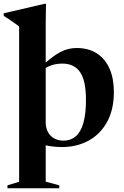

<svg xmlns="http://www.w3.org/2000/svg" viewBox="-36 -757 648 1004"><path d="M64 -618.5Q57 -624 45.8 -632.2Q34.5 -640.5 18.8 -651Q3 -661.5 -16.5 -674V-687.5L196.5 -737H204.5L203 -640.5V-116Q203 -88 214.8 -66.5Q226.5 -45 247.5 -33.2Q268.5 -21.5 296.5 -21.5Q333.5 -21.5 359.8 -43.8Q386 -66 399.8 -113.5Q413.5 -161 413.5 -235.5Q413.5 -334.5 383 -379.5Q352.5 -424.5 289.5 -424.5Q268 -424.5 248 -420Q228 -415.5 210 -405.8Q192 -396 175.5 -381L170.5 -400Q202.5 -431 229 -451.5Q255.5 -472 278.2 -484Q301 -496 322 -501Q343 -506 364 -506Q427 -506 470.5 -477.8Q514 -449.5 536.8 -398Q559.5 -346.5 559.5 -276Q559.5 -184 524 -119.5Q488.5 -55 427 -21.5Q365.5 12 288 12Q259 12 230.5 8Q202 4 174 -4.8Q146 -13.5 119.5 -27.5H203V193L274 212V227.5H3V212L64 193.5Z"/></svg>

Font: Newsreader 60pt SemiBold
Style: Regular
Weight: 600
Designer: Hugues Gentile
Foundry: Production Type
Version: Version 1.003